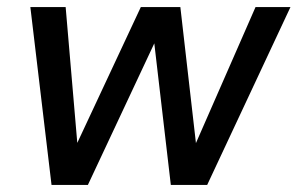

<svg xmlns="http://www.w3.org/2000/svg" viewBox="-20 -524 843 544"><path d="M126 0 66 -504H166L202 -84L183 -85L379 -504H491L539 -85L520 -84L704 -504H803L567 0H464L413 -437H434L229 0Z"/></svg>

Font: DM Sans Medium
Style: Italic
Weight: 500
Italic angle: -10°
Designer: Colophon Foundry, Jonny Pinhorn
Foundry: Colophon Foundry
Version: Version 4.004;gftools[0.9.30]